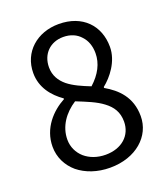

<svg xmlns="http://www.w3.org/2000/svg" viewBox="-138 -842 832 952"><g transform="rotate(-20 277.5 -365.5)"><path d="M446 -42C486 -76 509 -123 509 -176C509 -277 450 -332 386 -369V-374C429 -408 483 -474 483 -551C483 -664 407 -744 282 -744C168 -744 81 -669 81 -558C81 -481 127 -426 180 -389V-385C113 -349 46 -280 46 -182C46 -126 71 -77 112 -42C154 -8 212 13 280 13C349 13 406 -8 446 -42ZM372 -638C394 -615 405 -583 405 -546C405 -492 379 -442 330 -398C287 -415 245 -433 214 -458C184 -483 164 -515 164 -558C164 -629 213 -676 281 -676C320 -676 351 -662 372 -638ZM171 -93C144 -117 127 -151 127 -190C127 -260 169 -318 228 -356C280 -335 329 -316 364 -289C400 -262 422 -229 422 -179C422 -106 366 -55 281 -55C237 -55 199 -69 171 -93Z"/></g></svg>

Font: GenSenRounded2 TW R
Style: Regular
Weight: 400
Version: Version 2.100;PS 2.1;hotconv 16.6.51;makeotf.lib2.5.65220 DE